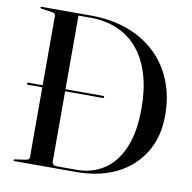

<svg xmlns="http://www.w3.org/2000/svg" viewBox="-79 -779 859 858"><g transform="rotate(10 351.0 -350.0)"><path d="M37 -351.5Q37 -353.5 38.2 -354.8Q39.5 -356 42 -356H381.5Q384 -356 385.2 -354.8Q386.5 -353.5 386.5 -351.5Q386.5 -349 385.2 -347.8Q384 -346.5 381.5 -346.5H42Q39.5 -346.5 38.2 -347.8Q37 -349 37 -351.5ZM37 -4Q37 -7.5 42.5 -8L90.5 -15Q99.5 -16.5 103.2 -19.8Q107 -23 107 -29V-669.5Q107 -676.5 103.2 -680Q99.5 -683.5 90.5 -685L42 -692Q37 -693 37 -696.5Q37 -698.5 38.5 -699.2Q40 -700 42.5 -700H264.5Q355.5 -700 429.8 -673.5Q504 -647 557.8 -596.8Q611.5 -546.5 640.5 -476Q669.5 -405.5 669.5 -318Q669.5 -219 625.5 -147.8Q581.5 -76.5 503.5 -38.2Q425.5 0 322.5 0H42.5Q39.5 0 38.2 -1Q37 -2 37 -4ZM322 -10Q391 -10 444.8 -44.5Q498.5 -79 529.2 -150.2Q560 -221.5 560 -331Q560 -415.5 540.2 -482.2Q520.5 -549 482.5 -595.2Q444.5 -641.5 389.5 -665.8Q334.5 -690 264 -690H210.5V-29.5Q210.5 -20 215.8 -15Q221 -10 230.5 -10Z"/></g></svg>

Font: Fraunces 96pt
Style: Regular
Weight: 400
Version: Version 1.000;[b76b70a41]